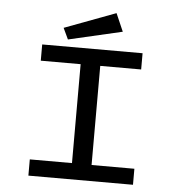

<svg xmlns="http://www.w3.org/2000/svg" viewBox="-55 -854 860 907"><g transform="rotate(5 375.0 -400.5)"><path d="M113 0V-77H313V-546H124V-623H600V-546H406V-76H609V0ZM243 -657 218 -710 461 -801 498 -716Z"/></g></svg>

Font: Inconsolata ExtraExpanded Medium
Style: Regular
Weight: 500
Width: 8
Monospace: yes
Designer: Raph Levien, Cyreal, Brenton Simpson
Foundry: Raph Levien, Cyreal, Google
Version: Version 3.001; ttfautohint (v1.8.2.53-6de2)